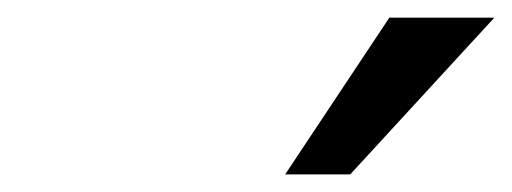

<svg xmlns="http://www.w3.org/2000/svg" viewBox="-20 -786 576 216"><path d="M374 -589.8H300.8L418 -766.1H536.1Z"/></svg>

Font: Clear Sans
Style: Italic
Weight: 400
Italic angle: -12°
Foundry: Intel Corporation
Version: Version 1.00